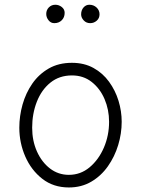

<svg xmlns="http://www.w3.org/2000/svg" viewBox="-20 -786 606 825"><path d="M289.1 -516.1Q341.8 -516.1 381.8 -493.9Q421.9 -471.7 448.7 -434.6Q475.6 -397.5 489.3 -352.8Q502.9 -308.1 502.9 -262.7Q502.9 -212.4 487.8 -162.6Q472.7 -112.8 443.6 -71.5Q414.6 -30.3 372.3 -5.4Q330.1 19.5 275.9 19.5Q209.5 19.5 161.9 -17.6Q114.3 -54.7 88.6 -113.5Q63 -172.4 63 -237.3Q63 -287.6 76.9 -336.9Q90.8 -386.2 118.9 -426.8Q147 -467.3 189.5 -491.7Q231.9 -516.1 289.1 -516.1ZM289.1 -461.9Q234.9 -461.9 196.5 -430.9Q158.2 -399.9 138.2 -348.6Q118.2 -297.4 118.2 -237.3Q118.2 -181.2 138.7 -135.3Q159.2 -89.4 194.8 -62Q230.5 -34.7 275.9 -34.7Q326.2 -34.7 365 -67.1Q403.8 -99.6 426.3 -151.6Q448.7 -203.6 448.7 -262.7Q448.7 -314.9 429.2 -360.4Q409.7 -405.8 374 -433.8Q338.4 -461.9 289.1 -461.9ZM407.7 -724.6Q407.7 -707.5 395.5 -697Q383.3 -686.5 367.7 -686.5Q350.6 -686.5 339.6 -698.5Q328.6 -710.4 328.6 -724.1Q328.6 -742.2 338.9 -753.9Q349.1 -765.6 363.8 -765.6Q382.3 -765.6 395 -753.7Q407.7 -741.7 407.7 -724.6ZM257.8 -731Q257.8 -711.4 245.4 -699Q232.9 -686.5 213.4 -686.5Q198.2 -686.5 188.5 -699Q178.7 -711.4 178.7 -726.1Q178.7 -742.7 189.9 -754.2Q201.2 -765.6 217.8 -765.6Q232.9 -765.6 245.4 -755.9Q257.8 -746.1 257.8 -731Z"/></svg>

Font: Mikhak-FD Light
Style: Regular
Weight: 300
Designer: Amin Abedi
Version: Version 3.2